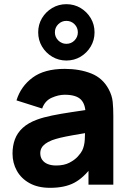

<svg xmlns="http://www.w3.org/2000/svg" viewBox="-20 -885 623 920"><path d="M298 -595Q261 -595 230.2 -613.2Q199.5 -631.5 181.2 -662.2Q163 -693 163 -730Q163 -767.5 181.2 -798Q199.5 -828.5 230.2 -846.8Q261 -865 298 -865Q335.5 -865 366 -846.8Q396.5 -828.5 414.8 -798Q433 -767.5 433 -730Q433 -693 414.8 -662.2Q396.5 -631.5 366 -613.2Q335.5 -595 298 -595ZM298 -675Q321 -675 337 -691.2Q353 -707.5 353 -730Q353 -753 337 -769Q321 -785 298 -785Q275.5 -785 259.2 -769Q243 -753 243 -730Q243 -707.5 259.2 -691.2Q275.5 -675 298 -675ZM220 15Q162 15 121.8 -7.2Q81.5 -29.5 60.8 -66.8Q40 -104 40 -149Q40 -186.5 51.5 -217.5Q63 -248.5 88.8 -272.2Q114.5 -296 158 -312Q188 -323 229.5 -331.5Q271 -340 323.5 -347.8Q376 -355.5 439 -365L390 -338Q390 -386 367 -408.5Q344 -431 290 -431Q260 -431 227.5 -416.5Q195 -402 182 -365L59 -404Q79.5 -471 136 -513Q192.5 -555 290 -555Q361.5 -555 417 -533Q472.5 -511 501 -457Q517 -427 520 -397Q523 -367 523 -330V0H404V-111L421 -88Q381.5 -33.5 335.8 -9.2Q290 15 220 15ZM249 -92Q286.5 -92 312.2 -105.2Q338 -118.5 353.2 -135.5Q368.5 -152.5 374 -164Q384.5 -186 386.2 -215.2Q388 -244.5 388 -264L428 -254Q367.5 -244 330 -237.2Q292.5 -230.5 269.5 -225Q246.5 -219.5 229 -213Q209 -205 196.8 -195.8Q184.5 -186.5 178.8 -175.5Q173 -164.5 173 -151Q173 -132.5 182.2 -119.2Q191.5 -106 208.5 -99Q225.5 -92 249 -92Z"/></svg>

Font: Manrope ExtraLight ExtraBold
Style: Regular
Weight: 800
Version: Version 4.504